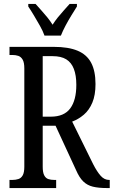

<svg xmlns="http://www.w3.org/2000/svg" viewBox="-20 -951 575 971"><path d="M28 0V-41H42Q59 -41 73 -45.5Q87 -50 95 -64.5Q103 -79 103 -108V-605Q103 -635 94.5 -649.5Q86 -664 72.5 -668.5Q59 -673 42 -673H28V-714H252Q326 -714 372.5 -694.5Q419 -675 441 -633.5Q463 -592 463 -526Q463 -470 447 -432Q431 -394 404 -371Q377 -348 345 -336L451 -121Q471 -82 489.5 -61.5Q508 -41 532 -41H535V0H520Q478 0 449.5 -7Q421 -14 401 -33.5Q381 -53 365 -90L261 -315H196V-108Q196 -79 203.5 -64.5Q211 -50 224 -45.5Q237 -41 255 -41H264V0ZM237 -361Q304 -361 335 -402.5Q366 -444 366 -522Q366 -570 353.5 -602.5Q341 -635 315 -651Q289 -667 246 -667H196V-361ZM205 -771Q197 -794 182 -820.5Q167 -847 151.5 -873Q136 -899 123 -918V-931H160Q174 -915 189.5 -898Q205 -881 219.5 -863Q234 -845 246 -826Q258 -845 272.5 -863Q287 -881 302.5 -898Q318 -915 332 -931H369V-918Q357 -899 341 -873Q325 -847 311 -820.5Q297 -794 288 -771Z"/></svg>

Font: Noto Serif Khmer ExtraCondensed
Style: Regular
Weight: 400
Width: 2
Designer: Danh Hong and the Monotype Design Team
Foundry: Monotype Imaging Inc.
Version: Version 2.004